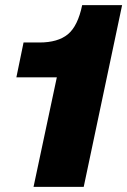

<svg xmlns="http://www.w3.org/2000/svg" viewBox="-20 -730 497 750"><path d="M111 0 202 -428H44L72 -564H134Q206 -564 245 -596Q284 -628 301 -710H457L307 0Z"/></svg>

Font: Geist Black
Style: Italic
Weight: 900
Italic angle: -12°
Designer: Basement.studio, Andrés Briganti, Mateo Zaragoza
Foundry: Basement.studio, Vercel, Andrés Briganti, Guido Ferreyra, Mateo Zaragoza
Version: Version 1.500; ttfautohint (v1.8.4.7-5d5b)